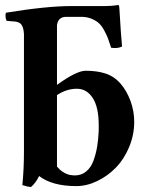

<svg xmlns="http://www.w3.org/2000/svg" viewBox="-20 -722 582 755"><path d="M204.1 -348.1V-66.9Q225.1 -41.5 253.9 -34.2Q267.6 -32.2 274.9 -32.2Q300.3 -32.2 319.1 -47.9Q337.9 -63.5 347.7 -90.6Q357.4 -117.7 362.1 -145.8Q366.7 -173.8 368.2 -207V-230Q368.2 -300.8 344.5 -336.9Q320.8 -373 282.2 -373Q241.7 -373 204.1 -348.1ZM74.2 -127V-587.9Q72.8 -615.2 63 -626.7Q53.2 -638.2 26.9 -638.2Q23.9 -638.7 16.6 -639.2Q9.3 -639.6 5.9 -640.1Q2 -649.9 2 -654.8Q1 -659.7 2.9 -671.9Q163.1 -698.2 262.2 -698.2H395Q420.9 -698.2 443.8 -702.1Q448.2 -702.1 448.2 -699.2Q449.2 -696.3 450.9 -665.3Q452.6 -634.3 455.3 -595.5Q458 -556.6 460 -539.1Q442.4 -530.3 417 -534.2Q409.7 -557.6 404.3 -571.8Q398.9 -585.9 388.9 -604Q378.9 -622.1 367.7 -631.8Q356.4 -641.6 338.9 -648.7Q321.3 -655.8 298.8 -655.8H240.2Q208.5 -655.8 204.1 -623V-388.2Q280.8 -443.8 316.9 -443.8Q361.3 -443.8 395 -432.9Q428.7 -421.9 454.1 -393.1Q478.5 -364.7 493.2 -325Q507.8 -285.2 507.8 -243.2Q507.8 -191.4 487.8 -143.6Q467.8 -95.7 435.5 -62.7Q403.3 -29.8 362.3 -10Q321.3 9.8 279.8 9.8Q185.5 9.8 133.8 -29.8Q120.6 -2.4 102.1 13.2Q90.8 13.2 67.9 5.9Q74.2 -56.2 74.2 -127Z"/></svg>

Font: Common Serif
Style: Bold
Weight: 700
Designer: Philipp H. Poll, Khaled Hosny
Foundry: Stefan Peev, Context Ltd.
Version: Version 1.026